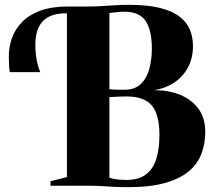

<svg xmlns="http://www.w3.org/2000/svg" viewBox="-20 -770 882 796"><path d="M510.5 6Q475.5 6 450.2 4.5Q425 3 400.8 1.5Q376.5 0 345.5 0H189.5V-18.5L257.5 -36V-743H344.5Q375.5 -743 402.5 -744.8Q429.5 -746.5 456.2 -748.2Q483 -750 514 -750Q593 -750 644.5 -736.8Q696 -723.5 725.8 -700Q755.5 -676.5 767.8 -645.5Q780 -614.5 780 -579Q780 -528.5 759 -489.8Q738 -451 701.2 -427Q664.5 -403 618 -396Q680.5 -396.5 728.5 -376.2Q776.5 -356 803.8 -317.5Q831 -279 831 -224Q831 -176 815.8 -134.2Q800.5 -92.5 764 -61Q727.5 -29.5 665.5 -11.8Q603.5 6 510.5 6ZM503.5 -24Q556 -24 586 -47.5Q616 -71 628.5 -113Q641 -155 641 -210Q641 -294.5 609.8 -332.2Q578.5 -370 505.5 -370Q495.5 -370 485.5 -369.8Q475.5 -369.5 466.2 -369Q457 -368.5 448.5 -368.2Q440 -368 433.5 -367.5V-33.5Q441 -30.5 452.5 -28.2Q464 -26 477.2 -25Q490.5 -24 503.5 -24ZM496 -398Q539 -398 563.8 -421.8Q588.5 -445.5 599 -484.5Q609.5 -523.5 609.5 -569Q609.5 -644.5 583.8 -683Q558 -721.5 495 -721.5Q485.5 -721.5 473.5 -720.5Q461.5 -719.5 450.8 -718.2Q440 -717 433.5 -716V-400Q440 -399.5 448 -399Q456 -398.5 464.2 -398.2Q472.5 -398 480.8 -398Q489 -398 496 -398ZM20.5 -471Q18.5 -484 17.5 -500Q16.5 -516 16.5 -537Q16.5 -576 29.8 -612.8Q43 -649.5 71.8 -679Q100.5 -708.5 147.2 -725.8Q194 -743 262 -743L267 -728.5L262 -714.5Q217 -716.5 186.8 -702.5Q156.5 -688.5 141.5 -659.2Q126.5 -630 126.5 -586.5Q126.5 -551 132.2 -521Q138 -491 147 -471Z"/></svg>

Font: Merriweather 144pt ExtraBold
Style: Regular
Weight: 800
Version: Version 2.100